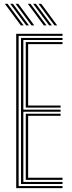

<svg xmlns="http://www.w3.org/2000/svg" viewBox="-20 -975 374 995"><path d="M64 0V-800H304V-789.2H76.5V-10.8H304V0ZM88.8 -21.5V-778.5H304V-767.8H101V-406.8H294V-396H101V-32.2H304V-21.5ZM113.5 -417.5V-757H304V-746.2H125.8V-428.2H294V-417.5ZM113.5 -43V-385.5H294V-374.8H125.8V-53.8H304V-43ZM143.2 -843.5 60.8 -955.2H74.8L157.5 -843.5ZM88 -843.5 5.2 -955.2H19.5L102.2 -843.5ZM115.8 -843.5 33 -955.2H47.2L129.8 -843.5ZM262.2 -843.5 179.5 -955.2H193.8L276.2 -843.5ZM207 -843.5 124.2 -955.2H138.2L221 -843.5ZM234.5 -843.5 151.8 -955.2H166L248.8 -843.5Z"/></svg>

Font: Big Shoulders Inline Text Light
Style: Regular
Weight: 300
Designer: Patric King
Foundry: XO Type Co
Version: Version 1.000